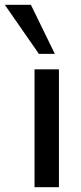

<svg xmlns="http://www.w3.org/2000/svg" viewBox="-73 -775 335 795"><path d="M70 0V-488H171V0ZM88 -552 -53 -755H55L154 -552Z"/></svg>

Font: wassup Sans
Style: Medium
Weight: 600
Version: Version 2.001